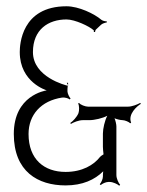

<svg xmlns="http://www.w3.org/2000/svg" viewBox="-20 -580 469 612"><path d="M24 -153C24 -33 101 11 189 11C243 11 282 -7 309 -34C308 -28 308 -22 308 -17C308 -9 302 3 298 7L301 10C305 6 317 0 325 0H330C340 0 355 7 360 12L363 9C358 4 351 -11 351 -22V-177C351 -184 348 -196 345 -203C352 -200 364 -197 371 -197C378 -197 392 -191 395 -187L398 -189C387 -216 417 -242 429 -249L427 -252C418 -247 401 -240 387 -240H261C252 -240 236 -246 232 -252L229 -250C233 -244 233 -227 230 -219C225 -207 212 -193 204 -188L206 -185C214 -190 231 -197 244 -197H265C281 -197 307 -203 322 -211C314 -196 308 -170 308 -154V-112C308 -109 309 -94 310 -88C306 -86 301 -82 299 -80C279 -54 242 -32 189 -32C121 -32 71 -72 71 -153C71 -214 111 -259 178 -269C186 -270 198 -267 202 -263L205 -266C201 -270 195 -282 195 -289C195 -293 195 -301 196 -307H195C190 -308 85 -334 85 -414C85 -486 134 -518 192 -518C219 -518 265 -496 278 -484C280 -483 279 -480 279 -478H283C283 -480 284 -483 285 -485L302 -501C306 -505 316 -508 321 -509L320 -512C316 -512 308 -513 303 -517C281 -536 231 -560 192 -560C48 -560 43 -437 43 -414C43 -317 129 -292 129 -292C124 -291 24 -276 24 -153ZM196 -307C197 -307 198 -308 197 -309C197 -308 196 -308 196 -307ZM197 -309V-316H193C193 -314 196 -311 197 -309Z"/></svg>

Font: Armata Saber
Style: Rg
Weight: 400
Designer: Jasper
Foundry: Cannot Into Space Fonts
Version: Version 0.970